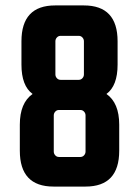

<svg xmlns="http://www.w3.org/2000/svg" viewBox="-20 -677 509 707"><path d="M372 -331Q419 -298 419 -218V-122Q419 10 295 10H177Q53 10 53 -122V-218Q53 -298 100 -331Q59 -361 59 -439V-525Q59 -657 183 -657H289Q413 -657 413 -525V-439Q413 -361 372 -331ZM184 -525V-403Q184 -395 189.5 -389Q195 -383 203 -383H270Q278 -383 283.5 -389Q289 -395 289 -403V-525Q289 -533 283.5 -539Q278 -545 270 -545H203Q195 -545 189.5 -539Q184 -533 184 -525ZM295 -119V-252Q295 -260 289.5 -266Q284 -272 276 -272H197Q189 -272 183.5 -266Q178 -260 178 -252V-119Q178 -111 183.5 -105Q189 -99 197 -99H276Q284 -99 289.5 -105Q295 -111 295 -119Z"/></svg>

Font: Squada One
Style: Regular
Weight: 400
Version: Version 1.001